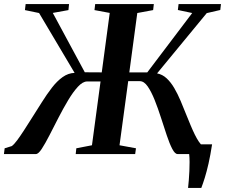

<svg xmlns="http://www.w3.org/2000/svg" viewBox="-44 -763 1115 951"><path d="M887.5 168Q889.5 151 891.2 129.2Q893 107.5 894 84.2Q895 61 895 39.2Q895 17.5 893 0L855.5 -48H1006.5Q998 7 988.8 47.5Q979.5 88 970.5 117Q961.5 146 953 168ZM-24.5 0 -21 -28.5 14.5 -39.5Q26.5 -48.5 41.2 -68.5Q56 -88.5 73.8 -115.8Q91.5 -143 110 -172.5Q137 -214.5 162.2 -255Q187.5 -295.5 213 -328.5Q238.5 -361.5 266.2 -381.2Q294 -401 325.5 -402L149.5 -698.5L79.5 -713L83 -743H298L295 -713L217.5 -699L376 -405L460 -404.5L499.5 -699L424 -713L427.5 -743H718L714.5 -713L636 -698.5L596.5 -404.5H685.5L908 -698.5L837 -713.5L840.5 -743H1050.5L1047 -713.5L980 -698L734 -399.5Q760.5 -394.5 781.2 -375.2Q802 -356 819 -327Q836 -298 850.8 -263Q865.5 -228 880 -191.5Q890.5 -165 900.8 -140.8Q911 -116.5 921 -96.2Q931 -76 940.8 -61.5Q950.5 -47 960 -40L999 -29.5L996.5 0H835.5Q822.5 0 809 -26Q795.5 -52 781.8 -93.2Q768 -134.5 753.2 -180.5Q738.5 -226.5 722 -267.8Q705.5 -309 687.5 -335Q669.5 -361 648.5 -361H591L548 -43.5L629.5 -28.5L625.5 0H331L334 -28.5L411.5 -43.5L454 -359.5H387.5Q366 -359.5 342 -333.5Q318 -307.5 293.5 -266.5Q269 -225.5 245.5 -179.8Q222 -134 201 -93Q180 -52 163 -26Q146 0 134 0Z"/></svg>

Font: Merriweather 96pt SemiBold
Style: Italic
Weight: 600
Italic angle: -7.8°
Version: Version 2.101